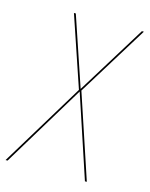

<svg xmlns="http://www.w3.org/2000/svg" viewBox="-126 -749 639 818"><g transform="rotate(15 193.0 -340.5)"><path d="M406.2 -680.7 213.9 -369.6 336.9 0H328.6L208 -363.8L-12.7 0H-21.5L203.1 -369.6L97.7 -680.7H106L209 -375.5L397.5 -680.7Z"/></g></svg>

Font: Fira Sans Compressed Eight
Style: Italic
Weight: 100
Width: 3
Italic angle: -8°
Designer: Carrois Corporate & Edenspiekermann AG
Foundry: Carrois Corporate GbR & Edenspiekermann AG
Version: Version 4.203;PS 004.203;hotconv 1.0.88;makeotf.lib2.5.64775